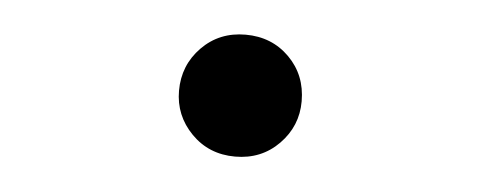

<svg xmlns="http://www.w3.org/2000/svg" viewBox="-28 -427 656 262"><g transform="rotate(5 300.0 -296.5)"><path d="M300 -213Q264 -213 240 -237.5Q216 -262 216 -296Q216 -331 240 -355.5Q264 -380 300 -380Q336 -380 360 -356Q384 -332 384 -296Q384 -262 360 -237.5Q336 -213 300 -213Z"/></g></svg>

Font: Red Hat Mono SemiBold
Style: Regular
Weight: 600
Monospace: yes
Designer: Pentagram, MCKL
Foundry: Pentagram, MCKL
Version: Version 1.023